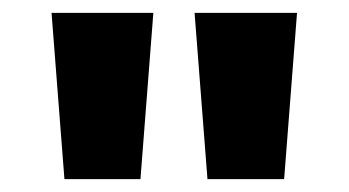

<svg xmlns="http://www.w3.org/2000/svg" viewBox="-20 -734 541 298"><path d="M218 -714 198 -456H80L60 -714ZM441 -714 421 -456H302L282 -714Z"/></svg>

Font: Noto Sans Syriac Eastern ExtraBold
Style: Regular
Weight: 800
Designer: Patrick Giasson and the Monotype Design Team
Foundry: Monotype Imaging Inc.
Version: Version 3.001